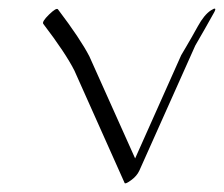

<svg xmlns="http://www.w3.org/2000/svg" viewBox="-20 -387 520 446"><path d="M477.5 -358.4Q456.1 -319.8 433.6 -281.2L303.7 9.3Q297.9 22 284.4 31.7Q271 41.5 269.5 38.1L152.8 -223.1Q132.3 -263.7 80.6 -331.5Q76.7 -336.4 94 -353.3Q111.3 -370.1 114.7 -365.2Q166.5 -296.9 187.5 -256.3L293.9 -19L400.9 -258.8Q401.4 -259.8 413.1 -279.5Q424.8 -299.3 439.5 -325.9Q454.1 -352.5 469.7 -362.8Q485.4 -373 477.5 -358.4Z"/></svg>

Font: ML-NILA03
Style: Regular
Weight: 400
Designer: CLT@C-DIT
Version: Version ML-NILA03 1.0